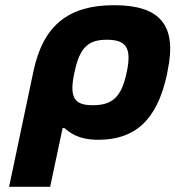

<svg xmlns="http://www.w3.org/2000/svg" viewBox="-20 -529 675 739"><path d="M623 -244 625 -256C663 -434 594 -509 419 -509C246 -509 147 -434 109 -256L15 190H173L221 -36H228C248 -19 281 9 358 9C495 9 584 -61 623 -244ZM266 -248 267 -252C287 -347 320 -376 391 -376C464 -376 488 -347 468 -252L467 -248C447 -153 410 -124 337 -124C266 -124 246 -153 266 -248Z"/></svg>

Font: LT Wave Text Black Italic
Style: Regular
Weight: 900
Designer: Daniel Lyons
Version: Version 2.5 (Glyphs App)